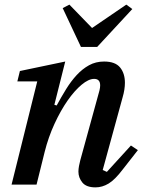

<svg xmlns="http://www.w3.org/2000/svg" viewBox="-20 -798 626 830"><path d="M393 12Q353 12 336 -9Q319 -30 319 -56Q319 -67 321.5 -80.5Q324 -94 327 -105L410 -407Q413 -419 413 -429Q413 -457 387 -457Q363 -457 332.5 -431.5Q302 -406 272 -363Q242 -320 215.5 -262.5Q189 -205 173 -141L138 0H30L141 -446H55L66 -491L262 -532L215 -345L225 -342Q245 -379 266 -413Q287 -447 311.5 -473.5Q336 -500 365 -516Q394 -532 430 -532Q478 -532 499 -506.5Q520 -481 520 -440Q520 -426 517.5 -410Q515 -394 510 -377L424 -63L442 -55L546 -169L576 -149L511 -66Q477 -21 449.5 -4.5Q422 12 393 12ZM251 -763 280 -778 378 -677 526 -778 552 -759 400 -595H330Z"/></svg>

Font: IBM Plex Serif Medm
Style: Italic
Weight: 500
Italic angle: -14°
Designer: Mike Abbink, Paul van der Laan, Pieter van Rosmalen
Foundry: Bold Monday
Version: Version 3.001